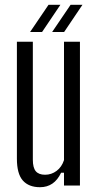

<svg xmlns="http://www.w3.org/2000/svg" viewBox="-20 -774 408 801"><path d="M147 7Q100 7 75.2 -21Q50.5 -49 50.5 -112V-600H117V-107.5Q117 -74.5 129.2 -59.8Q141.5 -45 168 -45Q194.5 -45 216 -61Q237.5 -77 247 -106V-600H313.5V0H247V-53.5H235Q220.5 -23 198.5 -8Q176.5 7 147 7ZM105.5 -640.5 182.5 -754H232L155.5 -640.5ZM197.5 -640.5 274.5 -754H324L247.5 -640.5Z"/></svg>

Font: Big Shoulders Display Thin
Style: Regular
Weight: 400
Version: Version 2.002